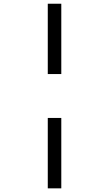

<svg xmlns="http://www.w3.org/2000/svg" viewBox="-20 -780 591 1040"><path d="M238.8 -759.8H312V-378.9H238.8ZM238.8 -141.1H312V240.2H238.8Z"/></svg>

Font: WenQuanYi Micro Hei
Style: Regular
Weight: 400
Foundry: Ascender Corporation
Version: Version 0.2.0-beta